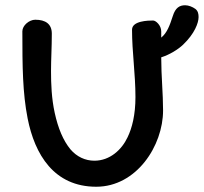

<svg xmlns="http://www.w3.org/2000/svg" viewBox="-20 -708 775 730"><path d="M177 -580C177 -617 153 -633 114 -633C91 -633 65 -611 65 -589C65 -454 66 -355 85 -258C112 -121 185 2 346 2C499 2 600 -154 600 -288C600 -353 593 -418 593 -490C625 -500 657 -520 676 -538C720 -580 735 -621 735 -643C735 -655 733 -666 723 -674C712 -682 697 -688 684 -688C663 -688 647 -679 637 -647C625 -610 615 -583 593 -565V-589C593 -611 573 -630 562 -630C544 -630 482 -629 482 -595C482 -510 495 -427 495 -339C495 -271 482 -221 465 -186C443 -139 398 -97 339 -97C304 -97 272 -112 248 -140C220 -174 201 -220 188 -279C176 -334 174 -388 174 -438C174 -483 177 -527 177 -580Z"/></svg>

Font: Itim
Style: Regular
Weight: 400
Designer: CadsonDemak Team
Foundry: Pablo Impallari
Version: Version 1.002;PS 001.002;hotconv 1.0.88;makeotf.lib2.5.64775